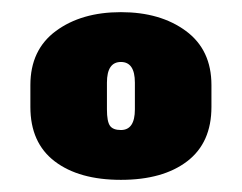

<svg xmlns="http://www.w3.org/2000/svg" viewBox="-20 -730 398 316"><path d="M30 -554V-590Q30 -648 72 -679Q114 -710 179 -710Q244 -710 286 -679Q328 -648 328 -590V-554Q328 -495 288 -464.5Q248 -434 179 -434Q110 -434 70 -464.5Q30 -495 30 -554ZM202 -550V-594Q202 -628 179 -628Q156 -628 156 -594V-550Q156 -530 161 -523Q166 -516 179 -516Q202 -516 202 -550Z"/></svg>

Font: Rubik One
Style: Regular
Weight: 400
Designer: Hubert and Fischer with Elvire Volk Leonovitch
Foundry: Hubert and Fischer with Elvire Volk Leonovitch
Version: Version 1.001